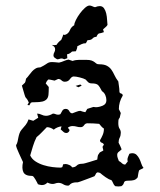

<svg xmlns="http://www.w3.org/2000/svg" viewBox="-20 -672 577 693"><path d="M193 -446Q202 -448 210 -451.5Q218 -455 227 -457L242 -452Q253 -456 266 -456Q279 -456 290 -456Q304 -456 310.5 -453.5Q317 -451 321 -448Q325 -445 328 -442.5Q331 -440 338 -440Q356 -440 366 -434.5Q376 -429 382 -420.5Q388 -412 393 -401Q398 -390 407 -378Q408 -369 409.5 -360Q411 -351 411 -342Q411 -336 417 -334.5Q423 -333 423 -327Q409 -304 409 -278L416 -264L412 -247Q408 -243 407.5 -238Q407 -233 407 -228Q407 -214 411.5 -207.5Q416 -201 416 -193Q416 -183 412 -175Q408 -167 408 -157Q411 -151 414 -145Q417 -139 419 -133Q414 -128 408.5 -124Q403 -120 403 -113Q403 -107 405 -101.5Q407 -96 409 -91Q415 -88 420 -83Q425 -78 432 -78L441 -89L440 -95Q440 -101 442.5 -106.5Q445 -112 447 -117Q453 -119 457 -119Q467 -119 473 -113Q479 -107 483 -99Q487 -91 490 -81.5Q493 -72 498 -66Q494 -63 490 -61.5Q486 -60 482 -57Q480 -51 479 -44.5Q478 -38 477 -32Q471 -24 463.5 -22Q456 -20 447 -20Q436 -20 432.5 -18.5Q429 -17 428 -14Q427 -11 425.5 -7.5Q424 -4 418 0L407 1L396 0Q391 -4 388.5 -10.5Q386 -17 382 -22Q373 -24 361 -32.5Q349 -41 341 -48L333 -50Q328 -49 326 -44.5Q324 -40 321 -36Q319 -35 309.5 -31.5Q300 -28 289.5 -24Q279 -20 270.5 -17Q262 -14 261 -14Q248 -14 242.5 -12Q237 -10 234 -7.5Q231 -5 230 -3.5Q229 -2 225 -2Q216 -2 208 -7Q200 -12 191 -12Q185 -12 180 -10Q175 -8 170 -8Q165 -8 160 -9.5Q155 -11 151 -13Q143 -4 131 -4Q128 -4 124 -5Q120 -6 117 -7Q116 -9 113.5 -14Q111 -19 108 -24Q105 -29 102 -33Q99 -37 96 -37Q71 -37 64.5 -50.5Q58 -64 63 -87Q61 -91 57 -100Q53 -109 48.5 -118.5Q44 -128 41 -136Q38 -144 38 -148Q42 -154 43.5 -161.5Q45 -169 46.5 -176.5Q48 -184 50.5 -191Q53 -198 58 -204Q66 -213 72.5 -221Q79 -229 83 -241L100 -236L118 -247L114 -262Q122 -262 130 -258Q138 -254 146 -254Q153 -254 159.5 -256.5Q166 -259 171 -262Q176 -262 180.5 -260Q185 -258 190 -258Q194 -258 198 -260Q201 -266 205 -272.5Q209 -279 217 -279Q226 -279 230 -271Q234 -263 241 -263Q247 -265 255.5 -268.5Q264 -272 270 -272Q275 -270 279 -269Q283 -268 288 -267L295 -279Q300 -281 306 -282.5Q312 -284 317 -286L326 -285Q337 -285 350.5 -290.5Q364 -296 364 -310Q364 -320 360 -329Q356 -338 348 -343Q340 -359 334 -365Q328 -371 311 -371Q303 -371 298 -375.5Q293 -380 289 -385Q282 -389 268 -392.5Q254 -396 246 -396Q239 -396 232.5 -386.5Q226 -377 214 -377Q207 -377 202 -382Q197 -387 190 -387L177 -381Q171 -382 165.5 -383.5Q160 -385 154 -385Q148 -379 145 -371L156 -358Q156 -341 155 -330.5Q154 -320 148.5 -314Q143 -308 133 -305.5Q123 -303 105 -303Q102 -303 98.5 -303Q95 -303 91 -301L86 -292L79 -293L84 -302Q79 -313 77 -315Q75 -317 73 -319.5Q71 -322 68.5 -330.5Q66 -339 59 -363Q68 -371 70 -373.5Q72 -376 74 -388Q80 -394 85 -401Q90 -408 96 -414.5Q102 -421 109 -425Q116 -429 126 -429Q140 -436 145.5 -440Q151 -444 155.5 -446Q160 -448 167.5 -448Q175 -448 193 -446ZM271 -213Q263 -213 256.5 -215Q250 -217 242 -217Q232 -217 225 -211L231 -203Q231 -199 227.5 -195.5Q224 -192 220 -192Q213 -192 208.5 -196.5Q204 -201 199 -205L202 -216Q186 -214 174 -204Q169 -208 162.5 -210.5Q156 -213 149 -213Q140 -204 131 -194.5Q122 -185 112 -177Q104 -161 99 -144.5Q94 -128 89 -111Q95 -98 108 -89.5Q121 -81 137 -76Q153 -71 169.5 -69Q186 -67 199 -67Q201 -67 205 -69L208 -79L217 -80Q222 -80 230 -76.5Q238 -73 240 -68Q251 -68 257 -74.5Q263 -81 277 -81Q281 -81 288 -83Q295 -85 303.5 -87.5Q312 -90 319.5 -92.5Q327 -95 331 -96Q332 -101 332.5 -107Q333 -113 337 -117Q339 -122 344 -124Q349 -126 353 -129L350 -142L355 -150Q353 -155 347 -157Q341 -159 341 -166Q346 -174 350.5 -184.5Q355 -195 355 -206V-208Q350 -211 346 -215.5Q342 -220 338 -225Q327 -226 317 -226.5Q307 -227 296 -227Q288 -227 283.5 -220Q279 -213 271 -213ZM270 -367 275 -363 263 -357 253 -362ZM368 -582Q365 -577 360.5 -573.5Q356 -570 352 -566L355 -556Q344 -552 338.5 -551.5Q333 -551 328 -539Q319 -539 314 -533Q309 -527 296 -527L290 -516Q281 -516 274 -512.5Q267 -509 259 -505Q259 -500 257.5 -496Q256 -492 254 -487L240 -486Q231 -477 222 -476L223 -462L212 -458Q206 -461 203 -461Q200 -461 198 -460.5Q196 -460 193.5 -459Q191 -458 186 -458Q182 -460 177.5 -463.5Q173 -467 173 -472Q173 -478 176 -483Q179 -488 179 -494Q179 -500 175.5 -503.5Q172 -507 167 -510L175 -509L184 -510Q190 -520 201 -528Q203 -533 205 -537.5Q207 -542 208 -547L214 -546Q227 -550 232 -562.5Q237 -575 248 -581Q248 -588 254 -600Q260 -612 268.5 -623.5Q277 -635 286.5 -643.5Q296 -652 303 -652Q308 -652 313 -649.5Q318 -647 323 -646Q333 -650 340 -650Q350 -650 355.5 -642Q361 -634 363.5 -623Q366 -612 366.5 -600.5Q367 -589 368 -582Z"/></svg>

Font: ErikasBuero
Style: Regular
Weight: 400
Designer: Peter Wiegel
Foundry: Peter Wiegel
Version: Version 1.006